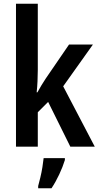

<svg xmlns="http://www.w3.org/2000/svg" viewBox="-20 -780 526 1021"><path d="M181 -408Q181 -379 179.5 -348Q178 -317 175 -289H179Q188 -306 200.5 -326.5Q213 -347 223 -362L347 -543H474L316 -321L484 0H354L236 -238L181 -183V0H65V-760H181ZM325 71Q314 107 295 147.5Q276 188 254 221H183V209Q188 191 194.5 164Q201 137 205.5 109Q210 81 212 61H325Z"/></svg>

Font: Noto Sans Hebrew Condensed SemiBold
Style: Regular
Weight: 600
Width: 3
Designer: Monotype Design Team
Foundry: Monotype Imaging Inc.
Version: Version 2.004; ttfautohint (v1.8.4.7-5d5b)